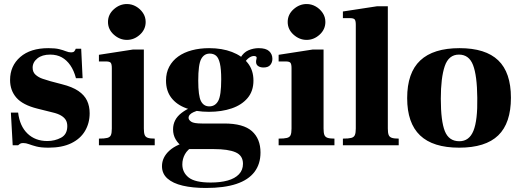

<svg xmlns="http://www.w3.org/2000/svg" viewBox="-20 -721 2584 953"><path d="M221 12Q183 12 160.5 6Q138 0 123.5 -5.5Q109 -11 95 -11Q85 -11 79.5 -7.5Q74 -4 70 0H43L34 -162H70Q78 -95 116.5 -58Q155 -21 215 -21Q252 -21 283 -37.5Q314 -54 314 -95Q314 -113 306.5 -125.5Q299 -138 283 -147.5Q267 -157 241 -163L165 -182Q93 -200 61.5 -236Q30 -272 30 -324Q30 -394 80.5 -438Q131 -482 220 -482Q254 -482 274 -477Q294 -472 307.5 -466.5Q321 -461 333 -461Q344 -461 348.5 -466Q353 -471 356 -479H383L390 -333H357Q347 -371 329 -397Q311 -423 286.5 -436.5Q262 -450 229 -450Q189 -450 165.5 -431Q142 -412 142 -385Q142 -363 156.5 -350Q171 -337 191.5 -330Q212 -323 230 -318L287 -303Q339 -290 369 -269.5Q399 -249 412 -221.5Q425 -194 425 -159Q425 -110 402 -71Q379 -32 333.5 -10Q288 12 221 12Z M471 0V-33Q499 -33 512.5 -36.5Q526 -40 530.5 -50.5Q535 -61 535 -83V-383Q535 -403 529.5 -409.5Q524 -416 506 -416H471V-449L639 -475H694V-83Q694 -62 698 -51.5Q702 -41 713.5 -37Q725 -33 748 -33V0ZM610 -523Q574 -523 545 -549Q516 -575 516 -612Q516 -649 545 -675Q574 -701 610 -701Q634 -701 655 -689Q676 -677 689.5 -657Q703 -637 703 -612Q703 -575 674.5 -549Q646 -523 610 -523Z M1002 212Q936 212 887 200.5Q838 189 811 165Q784 141 784 104Q784 60 821 26.5Q858 -7 932 -23L1015 -16Q968 -12 939.5 4.5Q911 21 898 44.5Q885 68 885 95Q885 135 916.5 160Q948 185 1026 185Q1074 185 1110 175Q1146 165 1166 144Q1186 123 1186 92Q1186 51 1149.5 35Q1113 19 1041 19H922Q904 19 884.5 6Q865 -7 852 -29Q839 -51 839 -79Q839 -128 880.5 -160Q922 -192 981 -204L990 -181Q977 -178 964 -173.5Q951 -169 940 -164Q929 -159 922.5 -152Q916 -145 916 -136Q916 -126 929 -117Q942 -108 982 -108H1093Q1188 -108 1230.5 -70Q1273 -32 1273 36Q1273 93 1243 132.5Q1213 172 1153 192Q1093 212 1002 212ZM1017 -166Q953 -166 905 -183.5Q857 -201 830.5 -235.5Q804 -270 804 -321Q804 -360 820 -390Q836 -420 864.5 -440.5Q893 -461 932.5 -471.5Q972 -482 1018 -482Q1082 -482 1131.5 -463Q1181 -444 1209.5 -408.5Q1238 -373 1238 -321Q1238 -269 1209 -234.5Q1180 -200 1130 -183Q1080 -166 1017 -166ZM1019 -193Q1048 -193 1063 -220Q1078 -247 1078 -327Q1078 -378 1071.5 -406Q1065 -434 1052.5 -444.5Q1040 -455 1021 -455Q993 -455 978.5 -428Q964 -401 964 -321Q964 -245 977.5 -219Q991 -193 1019 -193ZM1288 -386Q1272 -386 1261.5 -393Q1251 -400 1251 -414Q1251 -421 1252.5 -426Q1254 -431 1254 -434Q1254 -439 1250 -441Q1246 -443 1240 -443Q1229 -443 1216.5 -434.5Q1204 -426 1193 -408L1174 -435Q1189 -461 1213.5 -471.5Q1238 -482 1264 -482Q1300 -482 1316 -467Q1332 -452 1332 -429Q1332 -411 1321.5 -398.5Q1311 -386 1288 -386Z M1363 0V-33Q1391 -33 1404.5 -36.5Q1418 -40 1422.5 -50.5Q1427 -61 1427 -83V-383Q1427 -403 1421.5 -409.5Q1416 -416 1398 -416H1363V-449L1531 -475H1586V-83Q1586 -62 1590 -51.5Q1594 -41 1605.5 -37Q1617 -33 1640 -33V0ZM1502 -523Q1466 -523 1437 -549Q1408 -575 1408 -612Q1408 -649 1437 -675Q1466 -701 1502 -701Q1526 -701 1547 -689Q1568 -677 1581.5 -657Q1595 -637 1595 -612Q1595 -575 1566.5 -549Q1538 -523 1502 -523Z M1682 0V-33Q1710 -33 1723.5 -36.5Q1737 -40 1741.5 -51Q1746 -62 1746 -83V-598Q1746 -618 1740.5 -624.5Q1735 -631 1717 -631H1682V-664L1852 -690H1905V-83Q1905 -62 1909 -51.5Q1913 -41 1924.5 -37Q1936 -33 1959 -33V0Z M2259 12Q2129 12 2065 -49Q2001 -110 2001 -234Q2001 -360 2066 -421Q2131 -482 2261 -482Q2390 -482 2453 -421.5Q2516 -361 2516 -236Q2516 -110 2453 -49Q2390 12 2259 12ZM2260 -20Q2309 -20 2330 -72Q2351 -124 2349 -236Q2348 -346 2328 -398Q2308 -450 2258 -450Q2207 -450 2187.5 -392.5Q2168 -335 2168 -231Q2168 -120 2188 -70Q2208 -20 2260 -20Z"/></svg>

Font: Frank Ruhl Libre Black
Style: Regular
Weight: 900
Designer: Yanek Iontef
Foundry: Fontef
Version: Version 6.004